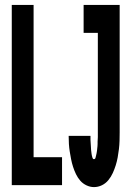

<svg xmlns="http://www.w3.org/2000/svg" viewBox="-20 -755 540 783"><path d="M28 0V-735H117V-114H233V0ZM363 8Q348 8 333 1Q318 -6 307.5 -18Q297 -30 290 -44.5Q283 -59 278 -74.5Q273 -90 270 -105.5Q267 -121 264.5 -136.5Q262 -152 261 -168Q260 -184 260 -201H349Q349 -196 349 -192Q349 -188 349 -184Q349 -180 349.5 -176Q350 -172 350 -168Q350 -164 350.5 -160Q351 -156 351 -151.5Q351 -147 351.5 -143Q352 -139 352.5 -135Q353 -131 353.5 -127Q354 -123 355 -119Q356 -115 357.5 -110.5Q359 -106 363 -106Q368 -106 369.5 -111.5Q371 -117 372 -121.5Q373 -126 374 -130.5Q375 -135 375.5 -140Q376 -145 376.5 -149.5Q377 -154 377.5 -158.5Q378 -163 378 -168Q378 -173 378 -177.5Q378 -182 378.5 -186.5Q379 -191 379 -196Q379 -201 379 -205.5Q379 -210 379 -215V-621H321V-735H468V-215Q468 -198 467.5 -181Q467 -164 465 -147Q463 -130 460 -113.5Q457 -97 452 -81Q447 -65 440 -49.5Q433 -34 422 -20.5Q411 -7 395.5 0.5Q380 8 363 8Z"/></svg>

Font: Iosevka Curly Heavy
Style: Regular
Weight: 900
Monospace: yes
Designer: Belleve Invis
Foundry: Belleve Invis
Version: Version 22.1.2; ttfautohint (v1.8.4)